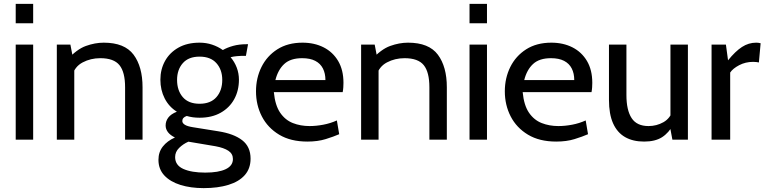

<svg xmlns="http://www.w3.org/2000/svg" viewBox="-20 -720 3944 990"><path d="M61 0V-490H151V0ZM61 -600V-700H151V-600Z M273 0V-490H343L361 -396L326 -411Q375.5 -466 422.8 -483Q470 -500 515 -500Q622.5 -500 668.8 -438Q715 -376 715 -270V0H625V-270Q625 -348 596 -384Q567 -420 497 -420Q447.5 -420 406.2 -398.2Q365 -376.5 352 -329L363 -384V0Z M1030 250Q963 250 910.2 233.5Q857.5 217 827.2 184.5Q797 152 797 104Q797 64 819.8 35.2Q842.5 6.5 882 -11Q858.5 -22.5 846.2 -38.2Q834 -54 834 -73Q834 -95.5 847.8 -113.8Q861.5 -132 892 -144Q851 -169.5 829 -212.8Q807 -256 807 -309Q807 -362.5 831 -405.8Q855 -449 900.2 -474.5Q945.5 -500 1009 -500Q1043 -500 1073.2 -490Q1103.5 -480 1129 -462Q1151.5 -475 1182.2 -483.5Q1213 -492 1251 -492Q1253.5 -492 1255.2 -492Q1257 -492 1259 -492L1248 -432Q1242 -432 1236.5 -432Q1231 -432 1225 -432Q1220 -432 1202 -430.5Q1184 -429 1169 -425Q1189.5 -401 1200.8 -371.2Q1212 -341.5 1212 -309Q1212 -253 1187.8 -208.8Q1163.5 -164.5 1118 -138.8Q1072.5 -113 1009 -113Q991 -113 974.5 -115.2Q958 -117.5 943 -122Q920 -114.5 920 -96Q920 -85 933 -76.8Q946 -68.5 975 -64L1106 -43Q1185.5 -30.5 1228.8 3Q1272 36.5 1272 98Q1272 149 1242.2 182.8Q1212.5 216.5 1158 233.2Q1103.5 250 1030 250ZM1038 170Q1107 170 1144 152.2Q1181 134.5 1181 100Q1181 73 1157.8 57.5Q1134.5 42 1091 34L951.5 10.5Q924 22.5 903.5 42.8Q883 63 883 90Q883 132 925.2 151Q967.5 170 1038 170ZM1009 -185Q1066 -185 1096 -219.2Q1126 -253.5 1126 -308Q1126 -360.5 1096 -394.2Q1066 -428 1009 -428Q952 -428 922.5 -394.2Q893 -360.5 893 -308Q893 -253.5 922.5 -219.2Q952 -185 1009 -185Z M1565 10Q1478.5 10 1419.5 -25.5Q1360.5 -61 1330.2 -119.8Q1300 -178.5 1300 -249Q1300 -317.5 1328.2 -374.5Q1356.5 -431.5 1410.2 -465.8Q1464 -500 1540 -500Q1601 -500 1648.8 -475.8Q1696.5 -451.5 1723.8 -405.2Q1751 -359 1751 -293Q1751 -282.5 1750.2 -270.2Q1749.5 -258 1747 -245H1392Q1398.5 -177 1424.5 -139Q1450.5 -101 1490 -85.5Q1529.5 -70 1576 -70Q1610 -70 1647 -77Q1684 -84 1717 -99L1729 -28Q1700.5 -15.5 1659.5 -2.8Q1618.5 10 1565 10ZM1400 -307H1658Q1658 -341.5 1645 -367Q1632 -392.5 1605.5 -406.2Q1579 -420 1538 -420Q1478 -420 1445.8 -390.2Q1413.5 -360.5 1400 -307Z M1842 0V-490H1912L1930 -396L1895 -411Q1944.5 -466 1991.8 -483Q2039 -500 2084 -500Q2191.5 -500 2237.8 -438Q2284 -376 2284 -270V0H2194V-270Q2194 -348 2165 -384Q2136 -420 2066 -420Q2016.5 -420 1975.2 -398.2Q1934 -376.5 1921 -329L1932 -384V0Z M2401 0V-490H2491V0ZM2401 -600V-700H2491V-600Z M2848 10Q2761.5 10 2702.5 -25.5Q2643.5 -61 2613.2 -119.8Q2583 -178.5 2583 -249Q2583 -317.5 2611.2 -374.5Q2639.5 -431.5 2693.2 -465.8Q2747 -500 2823 -500Q2884 -500 2931.8 -475.8Q2979.5 -451.5 3006.8 -405.2Q3034 -359 3034 -293Q3034 -282.5 3033.2 -270.2Q3032.5 -258 3030 -245H2675Q2681.5 -177 2707.5 -139Q2733.5 -101 2773 -85.5Q2812.5 -70 2859 -70Q2893 -70 2930 -77Q2967 -84 3000 -99L3012 -28Q2983.5 -15.5 2942.5 -2.8Q2901.5 10 2848 10ZM2683 -307H2941Q2941 -341.5 2928 -367Q2915 -392.5 2888.5 -406.2Q2862 -420 2821 -420Q2761 -420 2728.8 -390.2Q2696.5 -360.5 2683 -307Z M3301 10Q3243.5 10 3203 -13.2Q3162.5 -36.5 3141.2 -84Q3120 -131.5 3120 -205V-490H3210V-230Q3210 -152 3236.8 -111Q3263.5 -70 3324 -70Q3365.5 -70 3401 -90Q3436.5 -110 3450 -154L3437 -105V-490H3527V0H3447L3429 -96L3453 -80Q3428.5 -34.5 3393.2 -12.2Q3358 10 3301 10Z M3649 0V-490H3723L3734 -409Q3771.5 -455.5 3805.8 -477.8Q3840 -500 3879 -500Q3891.5 -500 3902 -497L3893 -398Q3886.5 -399.5 3879.2 -400.2Q3872 -401 3863 -401Q3824 -401 3791.2 -383.8Q3758.5 -366.5 3745 -346V0Z"/></svg>

Font: Cabin Resolve
Style: Regular-Resolve
Weight: 400
Designer: Pablo Impallari
Foundry: Pablo Impallari. http://www.impallari.com Igino Marini. http://www.ikern.com
Version: Version 3.001